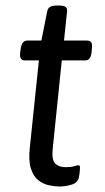

<svg xmlns="http://www.w3.org/2000/svg" viewBox="-20 -670 382 696"><path d="M197 6Q178 6 157 1.5Q136 -3 118.5 -17Q101 -31 92 -59Q83 -87 88 -134L121 -451H70Q50 -451 53 -478L55 -493Q59 -523 79 -523H130L151 -628Q153 -640 161.5 -645Q170 -650 189 -650H192Q212 -650 218.5 -644.5Q225 -639 223 -627L212 -523H294Q307 -523 311 -516Q315 -509 313 -493L312 -481Q309 -451 289 -451H204L171 -130Q167 -90 180.5 -77Q194 -64 217 -64Q239 -64 249 -67.5Q259 -71 264 -71Q270 -71 270 -63Q270 -62 269.5 -53Q269 -44 266 -27Q262 -8 240.5 -1Q219 6 197 6Z"/></svg>

Font: Asap
Style: Italic
Weight: 400
Italic angle: -6°
Designer: Pablo Cosgaya
Foundry: Omnibus-Type
Version: Version 3.001; ttfautohint (v1.8.3)